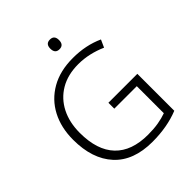

<svg xmlns="http://www.w3.org/2000/svg" viewBox="-248 -1060 1220 1220"><g transform="rotate(-45 362.0 -450.5)"><path d="M387 -364H647V-32Q542 10 410 10Q240 10 151 -87Q62 -184 62 -356Q62 -465 105.5 -548Q149 -631 231 -678Q313 -725 428 -725Q544 -725 638 -682L615 -631Q570 -651 522 -662Q474 -673 425 -673Q330 -673 262.5 -633Q195 -593 159 -522Q123 -451 123 -357Q123 -202 199 -122Q275 -42 422 -42Q474 -42 515 -49Q556 -56 589 -68V-311H387ZM408 -911Q447 -911 447 -868Q447 -824 408 -824Q369 -824 369 -868Q369 -911 408 -911Z"/></g></svg>

Font: Noto Sans Gurmukhi UI Light
Style: Regular
Weight: 300
Designer: Jelle Bosma - Monotype Design Team
Foundry: Monotype Imaging Inc.
Version: Version 2.004; ttfautohint (v1.8.4.7-5d5b)